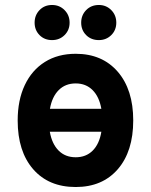

<svg xmlns="http://www.w3.org/2000/svg" viewBox="-20 -739 606 771"><path d="M284 12Q175.5 12 113.2 -59.5Q51 -131 51 -255Q51 -337 79.5 -397.2Q108 -457.5 160.2 -490.2Q212.5 -523 284 -523Q390.5 -523 452.8 -451Q515 -379 515 -255.5Q515 -131 453 -59.5Q391 12 284 12ZM284 -404Q242.5 -404 215.8 -377.2Q189 -350.5 180.5 -302H387Q378.5 -350.5 351.8 -377.2Q325 -404 284 -404ZM284 -107.5Q325.5 -107.5 352.2 -134.2Q379 -161 387 -210H180Q188.5 -161.5 215.2 -134.5Q242 -107.5 284 -107.5ZM377 -578Q346 -578 326 -598Q306 -618 306 -648Q306 -678 326 -698.5Q346 -719 377 -719Q406.5 -719 426.8 -698.5Q447 -678 447 -648Q447 -618 426.8 -598Q406.5 -578 377 -578ZM189 -578Q158.5 -578 138.8 -598Q119 -618 119 -648Q119 -678 138.8 -698.5Q158.5 -719 189 -719Q219 -719 239.2 -698.5Q259.5 -678 259.5 -648Q259.5 -618 239.2 -598Q219 -578 189 -578Z"/></svg>

Font: Overpass
Style: Bold
Weight: 700
Designer: Delve Withrington, Dave Bailey, Thomas Jockin
Foundry: Delve Fonts LLC
Version: Version 4.000; ttfautohint (v1.8.3)